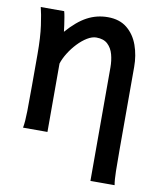

<svg xmlns="http://www.w3.org/2000/svg" viewBox="-101 -806 957 1127"><g transform="rotate(10 377.5 -243.0)"><path d="M652.3 -463.9V29.3Q652.3 101.6 653.3 155.8Q654.3 210 659.7 239.3Q659.7 239.3 645 239.3Q630.4 239.3 608.9 239.3Q587.4 239.3 566.2 239.3Q544.9 239.3 530.3 239.3Q515.6 239.3 515.6 239.3V-437Q515.6 -478 505.9 -514.2Q496.1 -550.3 471.9 -573Q447.8 -595.7 404.3 -595.7Q378.9 -595.7 350.3 -578.4Q321.8 -561 294.9 -532.7Q268.1 -504.4 247.6 -471.4Q227.1 -438.5 217.3 -407.7V0H71.8Q78.6 -35.2 79.6 -100.3Q80.6 -165.5 80.6 -252V-439.5Q80.6 -540.5 70.8 -609.4Q61 -678.2 51.3 -715.3H190.9Q194.8 -702.6 198.5 -679.9Q202.1 -657.2 205.6 -634Q209 -610.8 210.4 -595.7Q270 -664.1 327.1 -694.6Q384.3 -725.1 450.2 -725.1Q520.5 -725.1 565.2 -688.5Q609.9 -651.9 631.1 -592.5Q652.3 -533.2 652.3 -463.9Z"/></g></svg>

Font: Andika
Style: Bold
Weight: 700
Designer: Victor Gaultney, Annie Olsen, Julie Remington, Don Collingsworth, Eric Hays, Becca Hirsbrunner
Foundry: SIL International
Version: Version 6.101